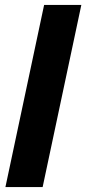

<svg xmlns="http://www.w3.org/2000/svg" viewBox="-20 -759 350 779"><path d="M159 -739H310L153 0H2Z"/></svg>

Font: Prompt Semibold
Style: Italic
Weight: 600
Italic angle: -12°
Designer: Katatrad Team
Foundry: CadsonDemak
Version: Version 1.000